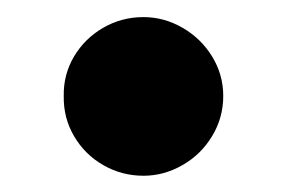

<svg xmlns="http://www.w3.org/2000/svg" viewBox="-20 -198 341 228"><path d="M55.7 -84Q55.2 -109.4 67.9 -130.9Q80.6 -152.3 102.5 -165Q124.5 -177.7 150.4 -177.7Q174.8 -177.7 196.8 -165Q218.8 -152.3 231.9 -130.9Q245.1 -109.4 245.1 -84Q245.1 -58.1 231.9 -36.4Q218.8 -14.6 196.8 -2Q174.8 10.7 150.4 10.7Q124.5 10.7 102.5 -2Q80.6 -14.6 67.9 -36.4Q55.2 -58.1 55.7 -84Z"/></svg>

Font: Pretendard JP Black
Style: Regular
Weight: 900
Designer: Base glyphs from Inter by Rasmus Andersson; Hangeul glyphs from Noto Sans CJK(Source Han Sans) by Jang Soo-young and Kan
Foundry: Kil Hyung-jin
Version: Version 1.309